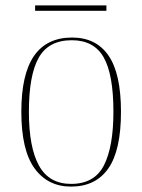

<svg xmlns="http://www.w3.org/2000/svg" viewBox="-20 -681 527 711"><path d="M243 10Q157 10 108 -57.5Q59 -125 59 -267Q59 -406 106 -474Q153 -542 247 -542Q336 -542 382 -475Q428 -408 428 -267Q428 -124 381 -57Q334 10 243 10ZM243 0Q330 0 365 -69Q400 -138 400 -267Q400 -405 364 -468.5Q328 -532 246 -532Q160 -532 123.5 -467.5Q87 -403 87 -267Q87 -135 124.5 -67.5Q162 0 243 0ZM110 -641V-661H374V-641Z"/></svg>

Font: Noto Serif Display SemiCondensed Thin
Style: Regular
Weight: 100
Width: 4
Designer: Monotype Design Team
Foundry: Monotype Imaging Inc.
Version: Version 2.009